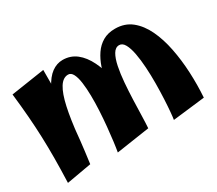

<svg xmlns="http://www.w3.org/2000/svg" viewBox="-139 -1058 1544 1368"><g transform="rotate(-30 633.5 -374.5)"><path d="M74 18Q78 -92 78.5 -182.5Q79 -273 76 -357Q73 -441 66 -530Q59 -619 47 -725L324 -767Q324 -678 323.5 -607Q323 -536 321 -472.5Q319 -409 314 -343Q309 -277 300.5 -198.5Q292 -120 278 -18ZM490 8Q496 -25 502.5 -76Q509 -127 515 -188.5Q521 -250 524.5 -314.5Q528 -379 527 -439Q526 -499 519.5 -546.5Q513 -594 498.5 -622Q484 -650 460 -650Q418 -650 388 -602Q358 -554 337.5 -460Q317 -366 303 -228L209 -192Q225 -349 251 -457.5Q277 -566 311.5 -632.5Q346 -699 388 -729.5Q430 -760 478 -760Q542 -760 590 -722.5Q638 -685 671 -617.5Q704 -550 724.5 -458.5Q745 -367 754.5 -259Q764 -151 764 -33ZM952 7Q955 -9 959 -52.5Q963 -96 966 -156Q969 -216 969.5 -283.5Q970 -351 966 -415.5Q962 -480 952 -533.5Q942 -587 924.5 -618.5Q907 -650 880 -650Q849 -650 829 -616Q809 -582 797.5 -525.5Q786 -469 780.5 -401Q775 -333 772.5 -263.5Q770 -194 768.5 -133.5Q767 -73 764 -33L650 -247Q651 -296 654.5 -353Q658 -410 667.5 -468.5Q677 -527 695 -580Q713 -633 741.5 -675Q770 -717 812 -741.5Q854 -766 913 -766Q992 -766 1047.5 -721.5Q1103 -677 1139 -601.5Q1175 -526 1194 -430Q1213 -334 1218 -229.5Q1223 -125 1216 -24Z"/></g></svg>

Font: Marhey Light
Style: Regular
Weight: 300
Designer: Nur Syamsi & Bustanul Arifin
Foundry: Namelatype
Version: Version 1.000